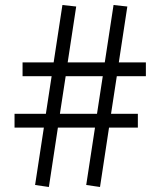

<svg xmlns="http://www.w3.org/2000/svg" viewBox="-20 -744 642 766"><path d="M562 -440V-495H454L488 -718L433 -724L398 -495H250L284 -718L229 -724L194 -495H70V-440H186L163 -290H38V-235H155L120 -6L175 2L211 -235H359L324 -6L379 2L415 -235H530V-290H423L446 -440ZM367 -290H219L242 -440H390Z"/></svg>

Font: United Sans
Style: Regular
Weight: 400
Designer: Pablo Impallari, Rodrigo Fuenzalida (Modified by Dan O. Williams)
Version: Version 1.000;PS 001.000;hotconv 1.0.88;makeotf.lib2.5.64775